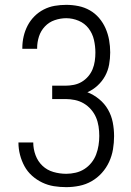

<svg xmlns="http://www.w3.org/2000/svg" viewBox="-20 -763 540 791"><path d="M253 8Q227 8 202 4Q177 0 154 -11Q131 -22 112 -39Q93 -56 81 -78Q69 -100 62.5 -125Q56 -150 56 -175V-176H117Q117 -149 126.5 -123.5Q136 -98 155 -80Q174 -62 200 -54.5Q226 -47 253 -47Q272 -47 291.5 -51.5Q311 -56 327.5 -66.5Q344 -77 356.5 -92.5Q369 -108 376 -126.5Q383 -145 386 -164.5Q389 -184 389 -203Q389 -223 386 -242.5Q383 -262 375.5 -279.5Q368 -297 355 -312Q342 -327 325 -337Q308 -347 288.5 -351Q269 -355 250 -355H195V-410H250Q267 -410 284.5 -413.5Q302 -417 317 -426Q332 -435 343.5 -448.5Q355 -462 361.5 -478Q368 -494 370.5 -511.5Q373 -529 373 -546Q373 -573 367 -599Q361 -625 345 -646Q329 -667 304 -677.5Q279 -688 253 -688Q229 -688 205.5 -680Q182 -672 165 -654Q148 -636 140.5 -612.5Q133 -589 133 -565V-562H72V-566Q72 -590 77.5 -613.5Q83 -637 94 -658Q105 -679 122 -696Q139 -713 160.5 -724Q182 -735 205.5 -739Q229 -743 253 -743Q278 -743 303 -738Q328 -733 350 -720.5Q372 -708 388.5 -688.5Q405 -669 415 -646Q425 -623 429.5 -598Q434 -573 434 -547Q434 -522 429.5 -497Q425 -472 413 -450Q401 -428 382 -410.5Q363 -393 340 -383Q366 -373 388.5 -354.5Q411 -336 425 -311.5Q439 -287 444.5 -259Q450 -231 450 -202Q450 -175 445.5 -148Q441 -121 429.5 -96Q418 -71 399.5 -50.5Q381 -30 357.5 -16.5Q334 -3 307 2.5Q280 8 253 8Z"/></svg>

Font: Iosevka SS18 Light
Style: Regular
Weight: 300
Monospace: yes
Designer: Belleve Invis
Foundry: Belleve Invis
Version: Version 25.1.1; ttfautohint (v1.8.4)